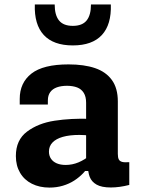

<svg xmlns="http://www.w3.org/2000/svg" viewBox="-20 -838 660 870"><path d="M513.9 -378.4V-140.8Q513.9 -124 518.3 -115.6Q522.7 -107.2 533.6 -104.4Q544.5 -101.5 565.8 -103.2V0Q521 11.5 482.3 11.5Q440.3 11.5 417.6 -1.5Q394.8 -14.6 386.5 -36.5Q378.2 -58.3 378.2 -90.3L370.2 -99.7V-372.5Q370.2 -400.1 359.5 -417.2Q348.7 -434.4 329.8 -441.7Q310.8 -449 283.9 -449.3Q257 -449.2 237.6 -442.2Q218.2 -435.2 207.6 -420.5Q197 -405.8 196.9 -383.7L196.8 -364.2H69.4V-390.1Q69.4 -463 122.5 -504.6Q175.7 -546.2 290.5 -546.2Q361.2 -546.2 410.8 -529.3Q460.3 -512.4 487.1 -475.3Q513.9 -438.2 513.9 -378.4ZM339.7 -226.6Q295.1 -226.6 264.4 -217.8Q233.7 -209 217.8 -192.2Q201.8 -175.5 201.8 -151.1Q201.8 -132.4 211 -118.8Q220.1 -105.2 237.1 -97.9Q254.1 -90.6 277.6 -90.6Q307.5 -90.6 335.7 -102.3Q363.9 -114.1 389.5 -135.5L386.8 -63.2H365.6L359.2 -55.7Q339.8 -34.9 316.6 -20Q293.5 -5 264.9 3.5Q236.3 12 204.3 12Q159.1 12 124.5 -5.4Q89.8 -22.8 70.9 -55.2Q51.9 -87.5 51.9 -131Q51.9 -203.8 102.6 -241.7Q153.3 -279.7 227.4 -291Q301.4 -302.4 388.8 -299.5L432.3 -214.8Q408.8 -220.1 386.9 -223.3Q364.9 -226.6 339.7 -226.6ZM310 -720.8Q352.8 -720.8 372.5 -745.2Q392.2 -769.5 392.2 -817.7H482.2Q485.3 -726.9 441.8 -679.6Q398.2 -632.2 310 -632.2Q221.8 -632.2 178.2 -679.6Q134.7 -726.9 137.8 -817.7H227.8Q227.8 -769.5 247.5 -745.2Q267.2 -720.8 310 -720.8Z"/></svg>

Font: Monaspace Neon Var
Style: Regular
Weight: 400
Designer: Riley Cran and the Lettermatic Team
Version: Version 1.000 (Monaspace Neon Var)